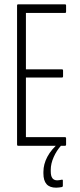

<svg xmlns="http://www.w3.org/2000/svg" viewBox="-20 -675 370 889"><path d="M64 0Q59 0 59 -6V-649Q59 -655 64 -655H281Q286 -655 286 -649V-621Q286 -615 281 -615H100V-354H267Q272 -354 272 -348V-322Q272 -316 267 -316H100V-40H281Q286 -40 286 -34V-6Q286 0 281 0ZM240 194Q210 194 195.5 177.5Q181 161 181 128V121Q181 85 199.5 50.5Q218 16 253 -13L262 -6L263 -1Q242 22 228.5 52.5Q215 83 215 111V118Q215 140 222.5 150Q230 160 245 160Q250 160 255.5 159Q261 158 266 157Q271 156 271 161V185Q271 190 267 191Q261 192 254 193Q247 194 240 194Z"/></svg>

Font: Sofia Sans Extra Condensed Light
Style: Regular
Weight: 300
Designer: Botio Nikoltchev, Ani Petrova
Foundry: lettersoup
Version: Version 4.101